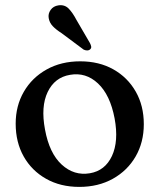

<svg xmlns="http://www.w3.org/2000/svg" viewBox="-20 -721 626 753"><path d="M294.5 -480.5Q368.5 -480.5 424.5 -449Q480.5 -417.5 512.2 -362Q544 -306.5 544 -234Q544 -163 512 -107.5Q480 -52 422.8 -20Q365.5 12 291 12Q217 12 160.8 -19.8Q104.5 -51.5 73 -107.2Q41.5 -163 41.5 -236Q41.5 -306 73.5 -361.2Q105.5 -416.5 162.8 -448.5Q220 -480.5 294.5 -480.5ZM332.5 -41.5Q392 -51.5 419 -109.2Q446 -167 429.5 -256.5Q412 -349 364.2 -393.8Q316.5 -438.5 254.5 -427.5Q194.5 -417.5 167 -360.2Q139.5 -303 156.5 -213Q173.5 -120 222 -75.5Q270.5 -31 332.5 -41.5ZM279.5 -643.5 332.5 -552.5Q336 -546 337.5 -539.2Q339 -532.5 333.5 -527.5Q328.5 -523 321.2 -523.2Q314 -523.5 308 -526.5L221.5 -591Q199.5 -605 186.8 -618.5Q174 -632 171 -650Q168 -667 178.5 -682Q189 -697 209 -700Q233 -703.5 248.8 -687.8Q264.5 -672 279.5 -643.5Z"/></svg>

Font: Fraunces 9pt S050
Style: Regular
Weight: 400
Version: Version 1.000; ttfautohint (v1.8.3)